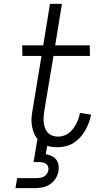

<svg xmlns="http://www.w3.org/2000/svg" viewBox="-20 -755 540 995"><path d="M60 220 69 168H169Q178 168 188 166.5Q198 165 207.5 160Q217 155 223 146Q229 137 231 127Q232 117 229 108Q226 99 218.5 94Q211 89 202 87Q193 85 183 85H154L174 -35Q162 -49 155 -67.5Q148 -86 145 -105.5Q142 -125 143.5 -145.5Q145 -166 149 -186L195 -465H96L95 -520H204L239 -735H301L266 -520H445L446 -465H257L209 -177Q207 -162 206 -147Q205 -132 207 -117.5Q209 -103 214 -89.5Q219 -76 229 -66Q239 -56 253 -51.5Q267 -47 282 -47Q296 -47 311 -52Q326 -57 338 -66.5Q350 -76 359 -88Q368 -100 375 -113.5Q382 -127 387 -141.5Q392 -156 394 -170L452 -161Q448 -140 440.5 -119.5Q433 -99 422 -79.5Q411 -60 395.5 -43Q380 -26 361 -14Q342 -2 320 3Q298 8 278 8Q264 8 251 6.5Q238 5 226 1H225L217 44Q233 47 247.5 53.5Q262 60 271 71.5Q280 83 283 99Q286 115 283 131Q280 151 268.5 169.5Q257 188 239 200Q221 212 200.5 216Q180 220 160 220Z"/></svg>

Font: Iosevka Term Curly Light
Style: Italic
Weight: 300
Italic angle: -9°
Designer: Belleve Invis
Foundry: Belleve Invis
Version: Version 32.3.0